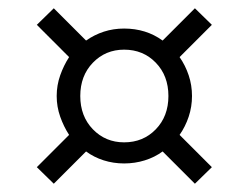

<svg xmlns="http://www.w3.org/2000/svg" viewBox="-20 -504 601 464"><path d="M69 -100 147 -178Q134 -198 125.5 -222Q117 -246 117 -272Q117 -298 125.5 -322Q134 -346 147 -366L69 -444L110 -484L188 -406Q208 -420 231 -427.5Q254 -435 280 -435Q333 -435 373 -406L451 -484L492 -444L414 -366Q428 -346 436 -322Q444 -298 444 -272Q444 -246 436 -222Q428 -198 414 -178L492 -100L451 -60L373 -138Q354 -124 330 -116.5Q306 -109 280 -109Q254 -109 230.5 -116.5Q207 -124 188 -138L110 -60ZM280 -160Q326 -160 356.5 -191.5Q387 -223 387 -272Q387 -321 356.5 -352.5Q326 -384 280 -384Q235 -384 204.5 -352.5Q174 -321 174 -272Q174 -223 204.5 -191.5Q235 -160 280 -160Z"/></svg>

Font: Spectral SC
Style: Bold
Weight: 700
Designer: Jean-Baptiste Levee
Foundry: Production Type
Version: Version 2.001